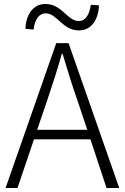

<svg xmlns="http://www.w3.org/2000/svg" viewBox="-20 -946 627 966"><path d="M437 -922C430 -871 409 -840 377 -840C318 -840 293 -926 208 -926C147 -926 110 -872 108 -801L149 -797C154 -847 177 -879 209 -879C268 -879 293 -793 378 -793C439 -793 475 -846 478 -919ZM167 -293 212 -425C241 -510 266 -587 291 -675H295C321 -587 345 -510 375 -425L419 -293ZM516 0H580L325 -729H263L8 0H68L151 -245H435Z"/></svg>

Font: Noto Sans CJK Light
Style: Regular
Weight: 300
Designer: Ryoko NISHIZUKA (kana & ideographs); Paul D. Hunt (Latin, Greek & Cyrillic); Wenlong ZHANG (bopomofo); Sandoll Communica
Foundry: Adobe Systems Incorporated
Version: Version 1.000;PS 1;hotconv 1.0.78;makeotf.lib2.5.61930